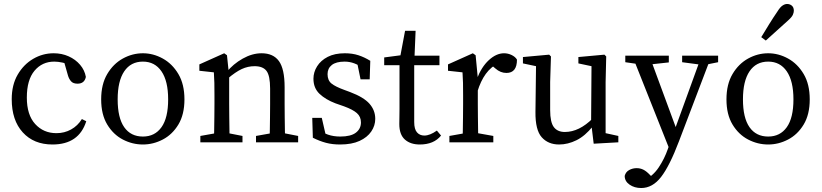

<svg xmlns="http://www.w3.org/2000/svg" viewBox="-20 -716 4137 966"><path d="M244 11Q150 11 94.5 -50Q39 -111 39 -217Q39 -289 69 -340.5Q99 -392 147 -420Q195 -448 250 -448Q291 -448 325.5 -432.5Q360 -417 383 -390Q406 -363 412 -329Q405 -295 370 -295Q348 -295 337.5 -307Q327 -319 322 -336L299 -417L341 -383Q318 -396 295 -401Q272 -406 253 -406Q192 -406 153.5 -360Q115 -314 115 -225Q115 -138 157 -92Q199 -46 264 -46Q304 -46 337.5 -64.5Q371 -83 392 -117L414 -106Q377 11 244 11Z M699 11Q646 11 598 -14Q550 -39 519.5 -89.5Q489 -140 489 -216Q489 -292 519.5 -343.5Q550 -395 598 -421.5Q646 -448 699 -448Q751 -448 799 -421.5Q847 -395 877.5 -343.5Q908 -292 908 -216Q908 -140 877.5 -89.5Q847 -39 799 -14Q751 11 699 11ZM699 -29Q759 -29 792.5 -76Q826 -123 826 -216Q826 -308 792.5 -357Q759 -406 699 -406Q638 -406 605 -357Q572 -308 572 -216Q572 -123 605 -76Q638 -29 699 -29Z M1336 0Q1337 -21 1337.5 -55Q1338 -89 1338.5 -126.5Q1339 -164 1339 -193V-270Q1339 -335 1321 -359Q1303 -383 1261 -383Q1227 -383 1196 -368.5Q1165 -354 1125 -320L1113 -353H1120Q1153 -394 1201 -421Q1249 -448 1296 -448Q1355 -448 1383.5 -408.5Q1412 -369 1412 -277V-193Q1412 -164 1412.5 -126.5Q1413 -89 1413.5 -55Q1414 -21 1415 0ZM988 0V-32L1089 -50H1108L1200 -32V0ZM1056 0Q1057 -21 1057.5 -55.5Q1058 -90 1058.5 -127.5Q1059 -165 1059 -193V-236Q1059 -274 1058.5 -299Q1058 -324 1056 -352L983 -360V-392L1108 -448L1122 -438L1133 -332V-193Q1133 -165 1133.5 -127.5Q1134 -90 1134.5 -55.5Q1135 -21 1135 0ZM1268 0V-32L1369 -50H1388L1480 -32V0Z M1691 11Q1652 11 1620 2.5Q1588 -6 1554 -23L1551 -123H1599L1624 -14L1579 -35V-67Q1603 -48 1630.5 -38.5Q1658 -29 1692 -29Q1745 -29 1770.5 -48.5Q1796 -68 1796 -100Q1796 -129 1775.5 -147Q1755 -165 1711 -181L1668 -196Q1618 -215 1587.5 -244Q1557 -273 1557 -320Q1557 -353 1575.5 -382.5Q1594 -412 1629 -430Q1664 -448 1715 -448Q1753 -448 1783.5 -438Q1814 -428 1843 -410L1840 -317H1794L1775 -410L1808 -395V-371Q1764 -406 1714 -406Q1671 -406 1649.5 -389Q1628 -372 1628 -343Q1628 -312 1647.5 -296Q1667 -280 1714 -263L1741 -253Q1810 -227 1839 -194Q1868 -161 1868 -118Q1868 -84 1848 -54.5Q1828 -25 1789 -7Q1750 11 1691 11Z M2092 11Q2045 11 2017 -14Q1989 -39 1989 -92Q1989 -109 1989.5 -125.5Q1990 -142 1990 -169V-388H1913V-427L2027 -442L1990 -412L2018 -561H2071L2065 -418L2064 -400V-102Q2064 -66 2078 -50Q2092 -34 2115 -34Q2143 -34 2178 -59L2199 -34Q2163 11 2092 11ZM2027 -388V-436H2191V-388Z M2241 0V-32L2342 -50H2361L2462 -32V0ZM2307 0Q2308 -21 2308.5 -55.5Q2309 -90 2309.5 -127.5Q2310 -165 2310 -193V-236Q2310 -274 2309.5 -299Q2309 -324 2307 -352L2234 -360V-392L2359 -448L2373 -438L2384 -323V-193Q2384 -165 2384.5 -127.5Q2385 -90 2385.5 -55.5Q2386 -21 2386 0ZM2382 -255 2370 -318H2379Q2402 -379 2439.5 -413.5Q2477 -448 2516 -448Q2536 -448 2554.5 -439Q2573 -430 2581 -416Q2581 -349 2528 -349Q2498 -349 2473 -371L2448 -392L2493 -402Q2450 -380 2424 -344Q2398 -308 2382 -255Z M2793 11Q2738 11 2705.5 -25.5Q2673 -62 2674 -153L2677 -396L2696 -379L2611 -397V-429L2743 -441L2752 -432L2748 -303V-162Q2748 -101 2766.5 -76.5Q2785 -52 2822 -52Q2894 -52 2963 -121L2977 -81H2963Q2924 -32 2880.5 -10.5Q2837 11 2793 11ZM2967 7 2954 -100 2956 -383 2890 -397V-429L3021 -441L3030 -432L3027 -303V-46L3091 -32V0Z M3206 230Q3172 230 3147.5 213Q3123 196 3123 169Q3128 149 3145.5 139.5Q3163 130 3183 130Q3201 130 3216.5 137.5Q3232 145 3250 164L3279 193L3243 213L3218 193Q3265 170 3294 126.5Q3323 83 3340 34L3368 -45L3510 -436H3560L3396 -5Q3349 119 3306 174.5Q3263 230 3206 230ZM3353 47 3161 -436H3247L3385 -62L3391 -44ZM3126 -403V-436H3345V-402L3235 -390H3216ZM3412 -403V-436H3593V-403L3528 -390H3510Z M3845 11Q3792 11 3744 -14Q3696 -39 3665.5 -89.5Q3635 -140 3635 -216Q3635 -292 3665.5 -343.5Q3696 -395 3744 -421.5Q3792 -448 3845 -448Q3897 -448 3945 -421.5Q3993 -395 4023.5 -343.5Q4054 -292 4054 -216Q4054 -140 4023.5 -89.5Q3993 -39 3945 -14Q3897 11 3845 11ZM3845 -29Q3905 -29 3938.5 -76Q3972 -123 3972 -216Q3972 -308 3938.5 -357Q3905 -406 3845 -406Q3784 -406 3751 -357Q3718 -308 3718 -216Q3718 -123 3751 -76Q3784 -29 3845 -29ZM3810 -529Q3830 -562 3850 -594.5Q3870 -627 3892 -659Q3905 -680 3917 -688Q3929 -696 3940 -696Q3954 -696 3964 -687.5Q3974 -679 3974 -662Q3974 -653 3969 -641.5Q3964 -630 3945 -613Q3917 -588 3889.5 -563Q3862 -538 3833 -512Z"/></svg>

Font: Lisu Bosa ExtraLight
Style: Regular
Weight: 200
Designer: David Morse, Annie Olsen, Victor Gaultney, Frank Grießhammer (Latin)
Foundry: SIL International
Version: Version 2.000